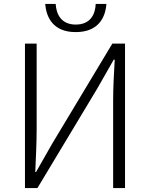

<svg xmlns="http://www.w3.org/2000/svg" viewBox="-20 -949 757 969"><path d="M106 0H169L472 -504L554 -648H559C555 -578 551 -510 551 -437V0H611V-729H547L244 -225L162 -81H158C161 -153 165 -226 165 -297V-729H106ZM362 -787C477 -787 512 -861 517 -929H463C461 -875 435 -825 362 -825C291 -825 264 -875 261 -929H208C214 -861 248 -787 362 -787Z"/></svg>

Font: Noto Sans Japanese Light
Style: Regular
Weight: 300
Designer: Ryoko NISHIZUKA (kana & ideographs); Paul D. Hunt (Latin, Greek & Cyrillic); Wenlong ZHANG (bopomofo); Sandoll Communica
Foundry: Adobe Systems Incorporated
Version: Version 1.000;PS 1;hotconv 1.0.78;makeotf.lib2.5.61930